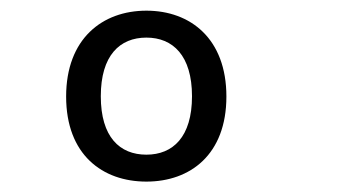

<svg xmlns="http://www.w3.org/2000/svg" viewBox="-20 -796 660 360"><path d="M404.5 -615C404.5 -723.5 337 -776 254.5 -776C172 -776 104 -723.5 104 -615C104 -506 172 -455.5 254.5 -455.5C336.5 -455.5 404.5 -506 404.5 -615ZM169 -615.5C169 -692 204.5 -725.5 254.5 -725.5C304 -725.5 340 -692 340 -615.5C340 -539 304 -506 254.5 -506C204.5 -506 169 -539 169 -615.5Z"/></svg>

Font: Monaspace Krypton Light
Style: Regular
Weight: 300
Designer: Riley Cran & the Lettermatic Team
Foundry: Lettermatic
Version: Version 1.101 (Monaspace Krypton)